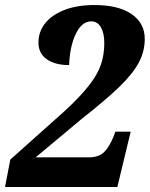

<svg xmlns="http://www.w3.org/2000/svg" viewBox="-32 -744 596 764"><path d="M9 -109 224 -301Q288 -360 322.5 -404.5Q357 -449 370 -488Q383 -527 383 -573Q383 -612 369.5 -635.5Q356 -659 331 -659Q294 -659 270 -610Q246 -561 243 -485Q188 -485 154.5 -508Q121 -531 121 -575Q121 -617 147 -650.5Q173 -684 223.5 -704Q274 -724 344 -724Q439 -724 491.5 -688Q544 -652 544 -589Q544 -540 520.5 -495.5Q497 -451 444 -399.5Q391 -348 292 -270L110 -118H322Q362 -118 383 -139.5Q404 -161 420 -201L427 -220H488L435 0H-12Z"/></svg>

Font: Noto Serif NarrowExtraBold
Style: Italic
Weight: 800
Width: 4
Italic angle: -12°
Designer: Monotype Design Team
Foundry: Monotype Imaging Inc.
Version: Version 1.001